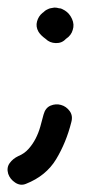

<svg xmlns="http://www.w3.org/2000/svg" viewBox="-71 -374 249 520"><path d="M104.5 -345.7Q117.2 -337.9 124 -322.8Q130.9 -307.6 126 -293Q122.1 -278.3 107.4 -268.6Q96.7 -256.8 80.1 -257.3Q63.5 -257.8 52.7 -268.6Q39.1 -278.3 33.2 -288.1Q25.4 -301.8 29.3 -315.9Q33.2 -330.1 43.9 -338.9Q46.9 -340.8 49.3 -343.3Q51.8 -345.7 55.7 -347.7Q63.5 -351.6 65.4 -351.6Q67.4 -351.6 76.2 -353.5Q83 -353.5 88.9 -351.6Q93.8 -351.6 97.2 -349.6Q100.6 -347.7 104.5 -345.7ZM46.9 -63.5Q51.8 -82 65.9 -87.9Q80.1 -93.8 94.2 -89.8Q108.4 -85.9 117.7 -73.2Q127 -60.5 122.1 -43Q108.4 11.7 81.1 57.1Q53.7 102.5 -1 124Q-15.6 129.9 -29.8 120.6Q-43.9 111.3 -48.8 96.7Q-53.7 80.1 -44.9 67.9Q-36.1 55.7 -21.5 48.8Q-4.9 42 6.3 29.3Q17.6 16.6 25.4 1.5Q33.2 -13.7 38.1 -30.8Q43 -47.9 46.9 -63.5Z"/></svg>

Font: Schoolbell
Style: Regular
Weight: 400
Designer: Font Diner, Inc
Foundry: Font Diner, Inc
Version: Version 1.001